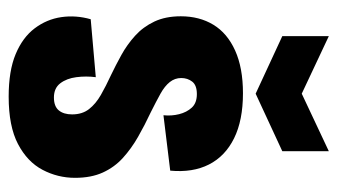

<svg xmlns="http://www.w3.org/2000/svg" viewBox="-192 -592 797 454"><g transform="rotate(90 207.0 -365.5)"><path d="M209 13Q148 13 108.5 -3.5Q69 -20 47.5 -48.5Q26 -77 21 -111.5Q16 -146 26 -181L163 -193Q160 -170 163 -147Q166 -124 177.5 -109Q189 -94 211 -94Q232 -94 241.5 -105.5Q251 -117 251 -137Q251 -161 238.5 -177Q226 -193 205 -205Q184 -217 158 -229Q135 -240 110.5 -253.5Q86 -267 65 -286Q44 -305 31.5 -331.5Q19 -358 19 -394Q19 -438 39 -471Q59 -504 100 -522.5Q141 -541 201 -541Q265 -541 307.5 -520Q350 -499 369.5 -460.5Q389 -422 384 -369L253 -353Q255 -372 250.5 -390Q246 -408 235 -420Q224 -432 203 -432Q182 -432 173.5 -421Q165 -410 165 -395Q165 -380 174.5 -368Q184 -356 202 -346Q220 -336 246 -323Q276 -309 304 -293Q332 -277 354 -257Q376 -237 388.5 -209.5Q401 -182 401 -144Q401 -103 382 -67Q363 -31 321 -9Q279 13 209 13ZM66 -744 202 -680 338 -744V-634L202 -571L66 -634Z"/></g></svg>

Font: Bricolage Grotesque 48pt Condensed ExtraBold
Style: Regular
Weight: 800
Width: 3
Designer: Mathieu Triay
Foundry: Atelier Triay
Version: Version 1.001;gftools[0.9.33.dev8+g029e19f]